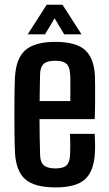

<svg xmlns="http://www.w3.org/2000/svg" viewBox="-20 -786 460 814"><path d="M216 8.5Q125.5 8.5 86.5 -26.5Q47.5 -61.5 43.5 -140Q42 -171 41.5 -213Q41 -255 41 -300Q41 -345 41.5 -386.5Q42 -428 43.5 -459Q48 -539.5 88.2 -574Q128.5 -608.5 214.5 -608.5Q302 -608.5 340.5 -574Q379 -539.5 382.5 -463Q383 -451.5 383.2 -421Q383.5 -390.5 383.2 -352.8Q383 -315 381.5 -281H147.5Q147.5 -244 148.2 -206.2Q149 -168.5 150 -128.5Q151 -97.5 166.2 -84.8Q181.5 -72 215 -72Q248.5 -72 262 -84.8Q275.5 -97.5 277 -128.5Q278 -144 278 -167Q278 -190 276.5 -218.5H381.5Q382.5 -205.5 383 -180.8Q383.5 -156 382.5 -140Q378.5 -60.5 340.5 -26Q302.5 8.5 216 8.5ZM148 -357.5H278Q278.5 -381.5 278.5 -405.5Q278.5 -429.5 278.2 -447.8Q278 -466 277 -473.5Q275.5 -504 261 -516.2Q246.5 -528.5 214.5 -528.5Q179.5 -528.5 165.2 -515.2Q151 -502 150 -473.5Q149.5 -444.5 148.8 -415.2Q148 -386 148 -357.5ZM97.5 -640.5 178 -766H245L325.5 -640.5H252L211.5 -708.5L171 -640.5Z"/></svg>

Font: Big Shoulders Medium
Style: Regular
Weight: 500
Designer: Patric King
Foundry: XO Type Co
Version: Version 2.002